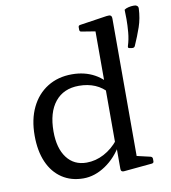

<svg xmlns="http://www.w3.org/2000/svg" viewBox="-86 -853 833 935"><g transform="rotate(-10 330.0 -385.0)"><path d="M433 -162V-597H525V-162ZM449 -378Q422 -410 386.5 -425Q351 -440 307 -440Q231 -440 189 -388Q147 -336 147 -242Q147 -159 182.5 -112Q218 -65 280 -65Q325 -65 366.5 -87Q408 -109 440 -149L450 -126Q415 -64 361.5 -28Q308 8 252 8Q191 8 146 -22Q101 -52 77 -107Q53 -162 53 -238Q53 -318 81.5 -377Q110 -436 162 -468.5Q214 -501 283 -501Q346 -501 395 -474Q444 -447 474 -395ZM433 -568V-714L451 -684L365 -698Q356 -699 356 -709V-721Q356 -730 366 -731L499 -751Q513 -753 519 -749.5Q525 -746 525 -733V-568ZM525 -162V-28L506 -59L592 -39Q601 -36 601 -27V-15Q601 -6 591 -5L452 8Q445 9 440.5 5.5Q436 2 436 -6V-120L433 -129V-162ZM652 -775Q660 -771 660 -761Q658 -712 643.5 -670Q629 -628 609 -583Q605 -575 595 -576L582 -578Q573 -579 576 -589Q586 -620 589 -654.5Q592 -689 592 -719Q592 -749 591 -766Q599 -772 612 -775Q625 -778 637 -778Q642 -778 645.5 -777.5Q649 -777 652 -775Z"/></g></svg>

Font: Hahmlet
Style: Regular
Weight: 400
Designer: Minjoo Ham & Mark Frömberg
Foundry: hypertype
Version: Version 1.002